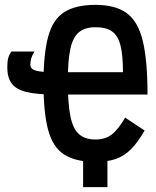

<svg xmlns="http://www.w3.org/2000/svg" viewBox="-20 -652 640 790"><path d="M322 118V0H290V-42H422V118ZM373 14Q292 14 245 -15.5Q198 -45 178.5 -116Q159 -187 159 -309Q159 -432 178.5 -502.5Q198 -573 245 -602.5Q292 -632 373 -632Q455 -632 501.5 -598Q548 -564 567.5 -483.5Q587 -403 587 -263H207Q132 -263 89 -273.5Q46 -284 28 -308.5Q10 -333 10 -375Q10 -398 13.5 -412Q17 -426 27 -440H122Q112 -424 108.5 -412Q105 -400 105 -385Q105 -368 127 -361.5Q149 -355 207 -355H486Q486 -426 475.5 -466Q465 -506 440.5 -523Q416 -540 373 -540Q330 -540 305 -519.5Q280 -499 269.5 -451Q259 -403 259 -318Q259 -227 269.5 -174.5Q280 -122 305 -100Q330 -78 373 -78Q412 -78 438.5 -97.5Q465 -117 495 -168L575 -115Q547 -66 519 -38Q491 -10 456.5 2Q422 14 373 14Z"/></svg>

Font: Victor Mono
Style: Bold
Weight: 700
Monospace: yes
Designer: Rune Bjørnerås
Version: Version 1.561;gftools[0.9.30]